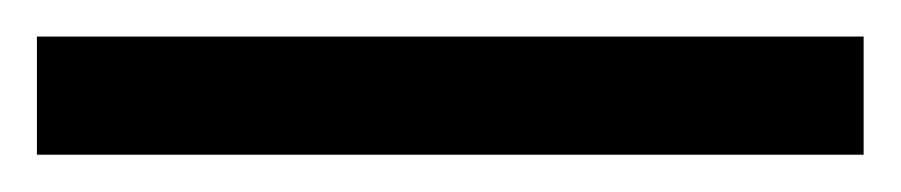

<svg xmlns="http://www.w3.org/2000/svg" viewBox="-22 70 488 104"><path d="M445.8 153.8H-2V89.8H445.8Z"/></svg>

Font: Noto Sans Kannada
Style: Regular
Weight: 400
Designer: Monotype Design team
Foundry: Monotype Imaging Inc.
Version: Version 1.00